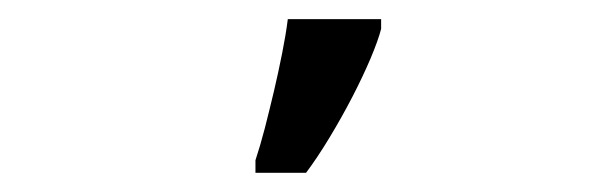

<svg xmlns="http://www.w3.org/2000/svg" viewBox="-20 -786 617 200"><path d="M246.1 -619.1Q251 -633.8 255.9 -652.6Q260.7 -671.4 265.4 -691.2Q270 -710.9 273.9 -730.5Q277.8 -750 279.8 -766.1H377V-755.9Q374 -744.1 366 -725.1Q357.9 -706.1 346.9 -684.8Q335.9 -663.6 323.2 -642.6Q310.5 -621.6 298.8 -606H246.1Z"/></svg>

Font: Genotype
Style: Regular
Weight: 400
Foundry: Ascender Corporation
Version: Version 1.00